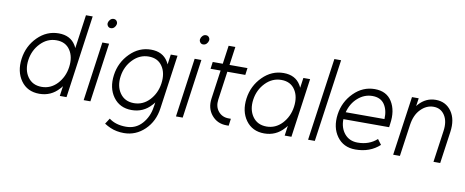

<svg xmlns="http://www.w3.org/2000/svg" viewBox="-75 -1049 3871 1600"><g transform="rotate(10 1860.5 -249.0)"><path d="M338 -452Q261 -452 204 -393Q147 -334 135 -250Q123 -165 163 -107Q204 -48 282 -48Q358 -48 413 -106Q440 -135 457 -171Q474 -207 480 -250Q486 -293 479.5 -329.5Q473 -366 454 -394Q416 -452 338 -452ZM347 -512Q446 -512 491 -438Q494 -433 497 -427Q500 -421 503 -415L543 -700H600L502 0H445L457 -85Q453 -79 448 -73Q443 -67 438 -62Q372 12 273 12Q171 12 117 -64Q63 -140 78 -250Q93 -360 169 -436Q245 -512 347 -512Z M647 0H704L774 -500H717ZM809 -670Q812 -685 802 -698Q793 -710 776 -710Q760 -710 748 -698Q736 -686 733 -670Q730 -655 740 -642Q749 -630 765 -630Q782 -630 794 -642Q806 -654 809 -670Z M1128 -512Q1027 -512 951 -436Q874 -359 859 -250Q844 -139 898 -64Q953 12 1054 12Q1153 12 1219 -62Q1224 -67 1229 -73Q1234 -79 1238 -85Q1237 -73 1235.5 -65.5Q1234 -58 1232 -46Q1226 -3 1209.5 33Q1193 69 1167 98Q1114 157 1032 157Q989 157 953 146.5Q917 136 888 114L857 162Q882 178 908.5 189.5Q935 201 964 206.5Q993 212 1024 212Q1124 212 1199 140Q1274 68 1289 -46L1353 -500H1296L1284 -415Q1281 -421 1278 -427Q1275 -433 1272 -438Q1227 -512 1128 -512ZM1119 -452Q1197 -452 1235 -394Q1254 -366 1260.5 -329.5Q1267 -293 1261 -250Q1255 -207 1238 -171Q1221 -135 1194 -106Q1139 -48 1063 -48Q985 -48 944 -107Q904 -165 916 -250Q928 -334 985 -393Q1042 -452 1119 -452Z M1428 0H1485L1555 -500H1498ZM1590 -670Q1593 -685 1583 -698Q1574 -710 1557 -710Q1541 -710 1529 -698Q1517 -686 1514 -670Q1511 -655 1521 -642Q1530 -630 1546 -630Q1563 -630 1575 -642Q1587 -654 1590 -670Z M1758 -656 1736 -500H1651L1643 -441H1728L1694 -199Q1682 -115 1729 -58Q1777 0 1855 0H1874L1882 -60H1863Q1808 -60 1775 -100Q1743 -139 1751 -199L1785 -441H1937L1945 -500H1793L1815 -656Z M2418 -500 2406 -415Q2403 -421 2400 -427Q2397 -433 2394 -438Q2349 -512 2250 -512Q2149 -512 2073 -436Q1996 -359 1981 -250Q1966 -139 2020 -64Q2075 12 2176 12Q2275 12 2341 -62Q2346 -67 2351 -73Q2356 -79 2360 -85L2348 0H2405L2475 -500ZM2241 -452Q2319 -452 2357 -394Q2376 -366 2382.5 -329.5Q2389 -293 2383 -250Q2377 -207 2360 -171Q2343 -135 2316 -106Q2261 -48 2185 -48Q2107 -48 2066 -107Q2026 -165 2038 -250Q2050 -334 2107 -393Q2164 -452 2241 -452Z M2645 -700 2546 0H2603L2702 -700Z M3193 -220 3197 -250Q3214 -363 3167 -438Q3121 -512 3021 -512Q2920 -512 2844 -436Q2767 -359 2752 -250Q2737 -139 2791 -64Q2846 12 2947 12Q3071 12 3152 -63L3119 -107Q3054 -48 2956 -48Q2886 -48 2845 -97Q2825 -121 2815 -152Q2805 -183 2806 -220ZM3012 -452Q3081 -452 3114 -404Q3147 -355 3143 -280H2815Q2835 -356 2888 -403Q2943 -452 3012 -452Z M3664 0 3702 -268Q3710 -323 3702 -367Q3694 -411 3670 -445Q3622 -512 3537 -512Q3454 -512 3395 -446Q3392 -443 3389.5 -439.5Q3387 -436 3384 -432L3394 -500H3337L3266 0H3323L3361 -268Q3373 -354 3420 -402Q3468 -452 3529 -452Q3590 -452 3623 -402Q3657 -351 3645 -268L3607 0Z"/></g></svg>

Font: Unageo
Style: Light-Italic
Weight: 300
Designer: Richard Sepsi
Foundry: Richard Sepsi
Version: Version 2.000